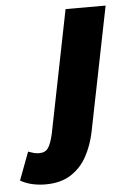

<svg xmlns="http://www.w3.org/2000/svg" viewBox="-181 -538 510 764"><g transform="rotate(-5 74.0 -156.0)"><path d="M-30 188Q-56 188 -81.5 182.5Q-107 177 -130 164L-88 52Q-77 56 -66.5 59Q-56 62 -44 62Q-20 62 -8.5 45.5Q3 29 12 -10L110 -500H270L170 -2Q159 50 135.5 93Q112 136 71.5 162Q31 188 -30 188Z"/></g></svg>

Font: Source Sans 3 ExtraLight Black
Style: Italic
Weight: 900
Italic angle: -11°
Version: Version 3.052;hotconv 1.1.0;makeotfexe 2.6.0